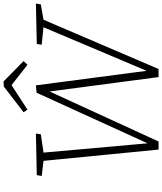

<svg xmlns="http://www.w3.org/2000/svg" viewBox="65 -984 921 1091"><g transform="rotate(-90 525.5 -438.5)"><path d="M821 -690 1051 -695 1046 -667 949 -650 964 -664 679 2H633L549 -633L558 -632L267 2H221L156 -662L163 -651L71 -662L76 -690L312 -695L308 -667L193 -650L203 -662L258 -45L250 -46L544 -691L586 -695L671 -48H661L920 -661L927 -651L817 -662ZM448 -743 433 -765 579 -877 608 -879 724 -765 703 -743 575 -843H602Z"/></g></svg>

Font: Bitter Thin Light
Style: Italic
Weight: 300
Italic angle: -9°
Version: Version 2.002